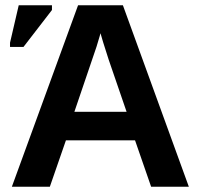

<svg xmlns="http://www.w3.org/2000/svg" viewBox="-20 -708 762 728"><path d="M696 0H553L492 -176H230L169 0H25L276 -688H446ZM371 -548 361 -582 358 -571 346 -531 262 -284H460L392 -482ZM69 -530H18V-546L51 -688H177V-670Z"/></svg>

Font: Libra Sans
Style: Bold
Weight: 700
Foundry: Context Ltd
Version: Version 1.000